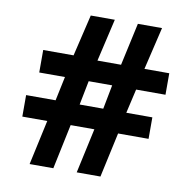

<svg xmlns="http://www.w3.org/2000/svg" viewBox="-78 -775 849 853"><g transform="rotate(10 346.0 -348.5)"><path d="M154.5 -202H42V-299H175L198 -408H82V-509.5H219L263.5 -697H372L327.5 -505H434L476 -697H585L539.5 -505H651.5V-408H519L494 -299H611.5V-202H474L430 0H323L367 -202H260L217.5 0H110.5ZM390 -299 411 -408H305L283.5 -299Z"/></g></svg>

Font: HK Grotesk ExtraBold
Style: Regular
Weight: 800
Designer: Alfredo Marco Pradil
Foundry: Hanken Design Co.
Version: Version 3.001